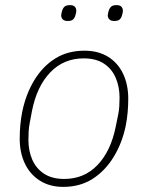

<svg xmlns="http://www.w3.org/2000/svg" viewBox="-20 -718 578 750"><path d="M227 12Q174 12 135.5 -12.5Q97 -37 77 -79.5Q57 -122 57 -176Q57 -204 59.5 -230.5Q62 -257 67 -282Q81 -350 113.5 -404Q146 -458 195 -489Q244 -520 310 -520Q364 -520 402.5 -496Q441 -472 461 -429.5Q481 -387 481 -332Q481 -305 478.5 -278Q476 -251 471 -226Q457 -159 424 -105Q391 -51 342 -19.5Q293 12 227 12ZM231 -19Q309 -19 361 -73.5Q413 -128 432 -223L442 -272Q445 -287 446 -303.5Q447 -320 447 -337Q447 -379 432 -414Q417 -449 386 -469.5Q355 -490 307 -490Q229 -490 176.5 -435.5Q124 -381 105 -285L96 -237Q93 -222 92 -205.5Q91 -189 91 -171Q91 -129 106 -94.5Q121 -60 152 -39.5Q183 -19 231 -19ZM245 -636Q231 -636 225 -642.5Q219 -649 219 -658Q219 -662 220 -665.5Q221 -669 222 -674Q225 -685 231.5 -691.5Q238 -698 253 -698Q267 -698 272.5 -691.5Q278 -685 278 -677Q278 -673 277.5 -669.5Q277 -666 275 -660Q273 -650 266.5 -643Q260 -636 245 -636ZM427 -636Q413 -636 407 -642.5Q401 -649 401 -658Q401 -662 402 -665.5Q403 -669 404 -674Q407 -685 413.5 -691.5Q420 -698 435 -698Q449 -698 454.5 -691.5Q460 -685 460 -677Q460 -673 459.5 -669.5Q459 -666 457 -660Q455 -650 448.5 -643Q442 -636 427 -636Z"/></svg>

Font: IBM Plex Sans ExtraLight
Style: Italic
Weight: 250
Italic angle: -11.31°
Designer: Mike Abbink, Paul van der Laan, Pieter van Rosmalen
Foundry: Bold Monday
Version: Version 3.201